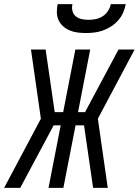

<svg xmlns="http://www.w3.org/2000/svg" viewBox="-59 -910 672 930"><path d="M39 0H-39L139 -335L91 -670H162L206 -367H247L306 -670H378L319 -367H353L515 -670H593L415 -335L463 0H392L348 -303H307L248 0H176L235 -303H201ZM357 -750Q337 -750 317 -752.5Q297 -755 279 -762.5Q261 -770 247 -782.5Q233 -795 225 -812Q217 -829 216.5 -849Q216 -869 220 -890H292Q288 -873 292 -857Q296 -841 308 -831Q320 -821 336.5 -817.5Q353 -814 370 -814Q387 -814 404.5 -817.5Q422 -821 438 -831Q454 -841 464 -857Q474 -873 478 -890H550Q546 -869 537.5 -849Q529 -829 514 -812Q499 -795 480 -782.5Q461 -770 440 -762.5Q419 -755 398 -752.5Q377 -750 357 -750Z"/></svg>

Font: Lode
Style: Italic
Weight: 400
Italic angle: -11°
Monospace: yes
Designer: Belleve Invis
Foundry: Belleve Invis
Version: Version 29.2.0; ttfautohint (v1.8.3)